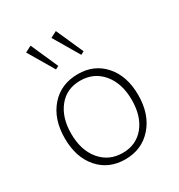

<svg xmlns="http://www.w3.org/2000/svg" viewBox="-176 -851 912 979"><g transform="rotate(-30 280.0 -362.0)"><path d="M349 -564 260 -715 297 -734 368 -574ZM200 -564 111 -715 148 -734 219 -574ZM278 10Q181 10 122 -57.5Q63 -125 63 -237Q63 -350 123.5 -419Q184 -488 284 -488Q380 -488 439 -420.5Q498 -353 498 -242Q498 -129 437 -59.5Q376 10 278 10ZM283 -25Q362 -25 409.5 -82.5Q457 -140 457 -237Q457 -334 407.5 -393.5Q358 -453 277 -453Q197 -453 150 -394.5Q103 -336 103 -241Q103 -144 152.5 -84.5Q202 -25 283 -25Z"/></g></svg>

Font: Cantarell Light
Style: Regular
Weight: 300
Designer: Dave Crossland, Nikolaus Waxweiler, Florian Fecher, Jacques Le Bailly, Eben Sorkin, Alexei Vanyashin, Alexios Zavras, Em
Version: Version 0.303